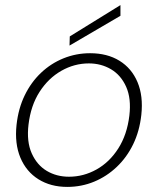

<svg xmlns="http://www.w3.org/2000/svg" viewBox="-20 -722 620 754"><path d="M244 12Q179 12 131 -18Q83 -48 60 -103Q37 -158 45 -232Q52 -296 77 -347.5Q102 -399 141 -436Q180 -473 229.5 -493Q279 -513 334 -513Q401 -513 449 -483.5Q497 -454 520 -399.5Q543 -345 535 -271Q528 -207 503 -155.5Q478 -104 438.5 -66.5Q399 -29 349.5 -8.5Q300 12 244 12ZM251 -28Q308 -28 359 -56.5Q410 -85 444.5 -139Q479 -193 488 -268Q496 -335 475.5 -381Q455 -427 416 -450Q377 -473 329 -473Q272 -473 221 -444Q170 -415 135.5 -361.5Q101 -308 92 -233Q84 -166 104.5 -120Q125 -74 163.5 -51Q202 -28 251 -28ZM253 -543 254 -579 453 -702V-660Z"/></svg>

Font: DM Sans 17pt ExtraLight
Style: Italic
Weight: 250
Italic angle: -10°
Version: Version 4.004;gftools[0.9.30]